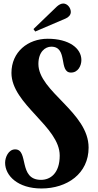

<svg xmlns="http://www.w3.org/2000/svg" viewBox="-20 -950 554 1090"><path d="M213 71C82 71 145 -102 66 -102C28 -102 9 -57 9 -26C9 48 82 120 215 120C362 120 483 35 483 -112C483 -313 198 -430 198 -587C198 -655 236 -685 271 -685C368 -685 311 -538 383 -538C424 -538 442 -578 442 -609C442 -676 372 -730 251 -730C138 -730 45 -655 45 -536C45 -358 319 -232 319 -67C319 35 265 71 213 71ZM180 -771 353 -845C369 -852 382 -865 382 -882C382 -905 363 -930 339 -930C327 -930 314 -923 303 -913L170 -785Z"/></svg>

Font: Berkshire Swash
Style: Regular
Weight: 700
Designer: Astigmatic (AOETI)
Foundry: Astigmatic (AOETI)
Version: Version 1.000